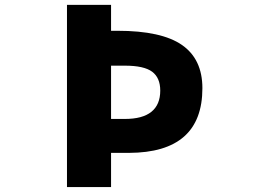

<svg xmlns="http://www.w3.org/2000/svg" viewBox="-20 -752 1040 774"><path d="M427.7 -272.5H483.4Q554.7 -272.5 590.3 -301.3Q626 -330.1 626 -386.7Q626 -438.5 593.3 -462.9Q560.5 -487.3 483.4 -487.3H427.7ZM427.7 -135.7V2H250V-732.4H427.7V-627.9H454.1Q630.9 -627.9 713.4 -570.8Q795.9 -513.7 795.9 -396.5Q795.9 -136.7 500 -135.7Z"/></svg>

Font: Gen Shin Gothic Monospace Heavy
Style: Bold
Weight: 800
Designer: [Source Han Sans]
Ryoko NISHIZUKA  (kana & ideographs); Paul D. Hunt (Latin, Greek & Cyrillic); Wenlong ZHANG  (bopomofo
Version: Version 1.002.20150607